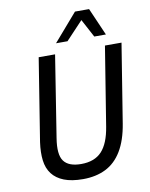

<svg xmlns="http://www.w3.org/2000/svg" viewBox="-99 -993 837 1073"><g transform="rotate(-10 319.5 -456.0)"><path d="M285 9Q220 9 177 -8Q134 -25 110 -56.5Q86 -88 80.5 -133.5Q75 -179 83 -236L158 -705H251L178 -243Q163 -151 190.5 -113.5Q218 -76 289 -76Q365 -76 406 -120Q447 -164 462 -258L534 -705H628L556 -257Q541 -165 505 -105.5Q469 -46 413.5 -18.5Q358 9 285 9ZM267 -765 402 -921H482L550 -765H484L429 -868L332 -765Z"/></g></svg>

Font: Nunito Sans 7pt Condensed Medium
Style: Italic
Weight: 500
Width: 3
Italic angle: -9°
Designer: Vernon Adams
Foundry: Vernon Adams
Version: Version 3.101;gftools[0.9.27]